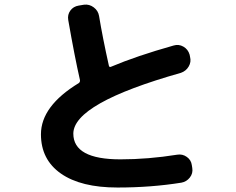

<svg xmlns="http://www.w3.org/2000/svg" viewBox="-20 -798 1040 845"><path d="M497.1 27.3Q335.9 27.3 248 -34.2Q160.2 -95.7 160.2 -207Q160.2 -331.1 327.1 -432.6Q333 -437.5 332 -445.3Q308.6 -547.9 280.3 -710Q276.4 -733.4 289.6 -751.5Q302.7 -769.5 326.2 -773.4L349.6 -777.3Q373 -780.3 392.6 -765.6Q412.1 -751 416 -727.5Q431.6 -632.8 459 -509.8Q460.9 -501 467.8 -503.9Q581.1 -551.8 744.1 -597.7Q766.6 -604.5 787.1 -592.8Q807.6 -581.1 814.5 -557.6L816.4 -547.9Q822.3 -525.4 810.5 -505.4Q798.8 -485.4 776.4 -477.5Q303.7 -343.8 302.7 -210Q302.7 -96.7 509.8 -96.7Q631.8 -96.7 759.8 -117.2Q783.2 -121.1 802.2 -107.4Q821.3 -93.8 824.2 -71.3L826.2 -58.6Q830.1 -35.2 815.4 -16.6Q800.8 2 778.3 5.9Q645.5 27.3 497.1 27.3Z"/></svg>

Font: Rounded Mgen+ 2m bold
Style: Bold
Weight: 700
Designer: [Source Han Sans]
Ryoko NISHIZUKA  (kana & ideographs); Paul D. Hunt (Latin, Greek & Cyrillic); Wenlong ZHANG  (bopomofo
Version: Version 1.059.20150602